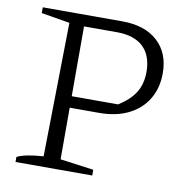

<svg xmlns="http://www.w3.org/2000/svg" viewBox="-75 -719 770 791"><g transform="rotate(10 310.5 -323.5)"><path d="M374 -647Q468 -647 521.5 -598.5Q575 -550 575 -465Q575 -403 547 -356.5Q519 -310 467.5 -284.5Q416 -259 346 -259H222V-43L362 -24V0H41V-21Q74 -38 151 -43L160 -603L41 -623V-647ZM360 -599H222V-307H416Q464 -337 486 -373Q508 -409 508 -458Q508 -527 470 -563Q432 -599 360 -599Z"/></g></svg>

Font: Piazzolla SC Light
Style: Regular
Weight: 300
Designer: Juan Pablo del Peral
Foundry: Huerta Tipografica
Version: Version 1.330